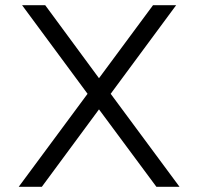

<svg xmlns="http://www.w3.org/2000/svg" viewBox="-20 -719 763 739"><path d="M317 -358 65 -699H154L361 -418L569 -699H658L406 -358L671 0H582L361 -298L141 0H52Z"/></svg>

Font: Prompt Light
Style: Regular
Weight: 300
Designer: Katatrad Team
Foundry: CadsonDemak
Version: Version 1.001